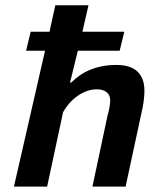

<svg xmlns="http://www.w3.org/2000/svg" viewBox="-20 -692 596 712"><path d="M93.8 -574.2H163.6L185.1 -672.4H308.1L285.6 -574.2H440.9L423.8 -503.9H268.6L239.7 -385.7H243.7Q258.8 -400.4 275.9 -412.4Q293 -424.3 313.5 -432.9Q334 -441.4 358.4 -446.3Q382.8 -451.2 413.1 -451.2Q435.1 -451.2 453.9 -446Q472.7 -440.9 486.3 -429.7Q500 -418.5 507.8 -399.9Q515.6 -381.3 515.6 -355Q515.6 -337.9 512.7 -316.2Q509.8 -294.4 503.9 -270L445.8 0H322.8L378.4 -261.7Q383.3 -278.8 386 -293.9Q388.7 -309.1 388.7 -319.8Q388.7 -339.8 375.2 -350.3Q361.8 -360.8 339.4 -360.8Q318.8 -360.8 300 -353.5Q281.2 -346.2 265.1 -334.5Q249 -322.8 235.8 -307.4Q222.7 -292 213.9 -275.9L154.8 0H31.7L147 -503.9H76.7Z"/></svg>

Font: PT Astra Sans
Style: Bold Italic
Weight: 700
Italic angle: -16°
Designer: A.Korolkova, I. Chaeva
Foundry: ParaType Ltd
Version: Version 1.002W